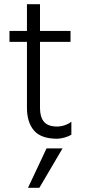

<svg xmlns="http://www.w3.org/2000/svg" viewBox="-20 -654 404 912"><path d="M108 -143V-634H170V-140Q170 -98 189 -75.5Q208 -53 251 -53Q270 -53 288.5 -59.5Q307 -66 319 -76V-14Q306 -6 286 -0.5Q266 5 252 5Q175 5 141.5 -34Q108 -73 108 -143ZM25 -455V-507H315V-455ZM113 238 201 51H277L167 238Z"/></svg>

Font: Hind Variable Light
Style: Regular
Weight: 300
Designer: Manushi Parikh, Satya Rajpurohit
Foundry: Indian Type Foundry
Version: Version 3.000